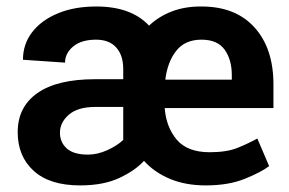

<svg xmlns="http://www.w3.org/2000/svg" viewBox="-20 -558 885 588"><path d="M610.4 9.8Q547.9 9.8 500.2 -10.3Q452.6 -30.3 420.9 -65.4Q394.5 -36.1 345.9 -13.2Q297.4 9.8 225.1 9.8Q132.3 9.8 83.3 -34.7Q34.2 -79.1 34.2 -153.3Q34.2 -230.5 94.5 -272.9Q154.8 -315.4 271 -315.4H357.4V-346.7Q357.4 -388.7 335.9 -412.6Q314.5 -436.5 273.9 -436.5Q229.5 -436.5 204.3 -415.8Q179.2 -395 179.2 -366.2L50.3 -375Q50.3 -422.4 78.1 -459Q106 -495.6 156.5 -516.8Q207 -538.1 274.9 -538.1Q381.8 -538.1 436.5 -479.5Q466.3 -507.8 506.8 -523.2Q547.4 -538.6 597.2 -538.1Q701.7 -538.1 759.5 -473.9Q817.4 -409.7 817.4 -299.8V-227.1H484.4Q488.8 -168.9 521.2 -130.4Q553.7 -91.8 622.1 -91.8Q674.3 -91.8 707.5 -105.2Q740.7 -118.7 768.1 -133.8L804.2 -49.3Q780.8 -31.2 730.5 -10.7Q680.2 9.8 610.4 9.8ZM597.2 -436.5Q546.4 -436.5 519.5 -402.1Q492.7 -367.7 486.3 -314H689.9V-328.1Q689.9 -375 668 -405.8Q646 -436.5 597.2 -436.5ZM249.5 -84.5Q278.3 -84.5 308.1 -97.9Q337.9 -111.3 357.4 -129.4V-230.5H272Q218.3 -230.5 190.9 -206.8Q163.6 -183.1 163.6 -151.4Q163.6 -122.1 184.6 -103.3Q205.6 -84.5 249.5 -84.5Z"/></svg>

Font: Vazirmatn RD SemiBold
Style: Regular
Weight: 600
Designer: Saber Rastikerdar
Foundry: Saber Rastikerdar
Version: Version 32.102